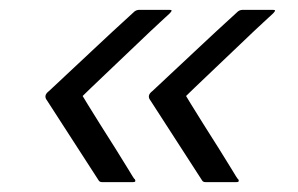

<svg xmlns="http://www.w3.org/2000/svg" viewBox="-20 -530 602 388"><path d="M395 -162Q390 -162 388 -166Q362 -206 336 -246.5Q310 -287 284 -327Q276 -337 288 -346Q331 -386 374 -426.5Q417 -467 461 -507Q464 -509 466 -509.5Q468 -510 469 -510Q482 -510 501.5 -510Q521 -510 532 -510Q537 -510 535.5 -507.5Q534 -505 532 -503Q531 -502 512.5 -485Q494 -468 468 -443Q442 -418 416 -393.5Q390 -369 373 -352.5Q356 -336 356 -336Q356 -336 366 -319.5Q376 -303 391.5 -278.5Q407 -254 422.5 -229.5Q438 -205 448.5 -187.5Q459 -170 460 -169Q462 -168 462.5 -165Q463 -162 458 -162Q447 -162 427.5 -162Q408 -162 395 -162ZM186 -162Q181 -162 179 -166Q153 -206 127 -246.5Q101 -287 75 -327Q67 -337 79 -346Q122 -386 165 -426.5Q208 -467 252 -507Q255 -509 257 -509.5Q259 -510 260 -510Q273 -510 292.5 -510Q312 -510 323 -510Q328 -510 326.5 -507.5Q325 -505 323 -503Q322 -502 303.5 -485Q285 -468 259 -443Q233 -418 207 -393.5Q181 -369 164 -352.5Q147 -336 147 -336Q147 -336 157 -319.5Q167 -303 182.5 -278.5Q198 -254 213.5 -229.5Q229 -205 239.5 -187.5Q250 -170 251 -169Q253 -168 253.5 -165Q254 -162 249 -162Q238 -162 218.5 -162Q199 -162 186 -162Z"/></svg>

Font: Glory
Style: Italic
Weight: 400
Italic angle: -12°
Designer: Robert Leuschke
Foundry: Robert Leuschke
Version: Version 1.011